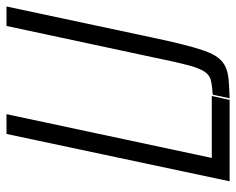

<svg xmlns="http://www.w3.org/2000/svg" viewBox="-88 -640 728 592"><g transform="rotate(-90 276.0 -344.0)"><path d="M13 0 159 -688H220L85 -55H276L264 0ZM269 0 280 -52Q309 -54 325 -58Q341 -62 351.5 -78Q362 -94 371.5 -130Q381 -166 394 -230L492 -688H552L457 -242Q445 -185 435 -145Q425 -105 415.5 -78Q406 -51 394 -35.5Q382 -20 365.5 -12.5Q349 -5 325.5 -3Q302 -1 269 0Z"/></g></svg>

Font: Saira Condensed Light
Style: Italic
Weight: 300
Width: 3
Italic angle: -12°
Designer: Hector Gatti with collaboration of the Omnibus-Type team
Foundry: Omnibus-Type
Version: Version 1.101